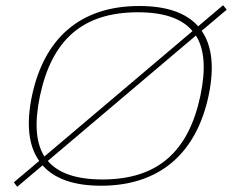

<svg xmlns="http://www.w3.org/2000/svg" viewBox="-20 -702 888 735"><path d="M367 9C262 9 188 -18 143 -69C138 -74 134 -80 130 -86L150 -103C154 -97 158 -91 163 -86L46 13L33 -4L130 -86C88 -145 80 -231 103 -338C149 -551 283 -679 513 -679C618 -679 693 -653 739 -601C743 -596 748 -590 752 -584L730 -566C726 -572 722 -578 717 -583L834 -682L848 -665L752 -584C792 -527 801 -444 779 -338C732 -113 589 9 367 9ZM133 -335C112 -234 116 -157 150 -103L717 -583C677 -631 608 -655 508 -655C294 -655 178 -547 133 -335ZM163 -86C203 -39 272 -15 372 -15C585 -15 702 -123 747 -335C768 -435 764 -512 730 -566Z"/></svg>

Font: LT Wave Thin
Style: Italic
Weight: 100
Designer: Daniel Lyons
Version: Version 2.5 (Glyphs App)